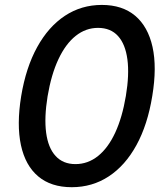

<svg xmlns="http://www.w3.org/2000/svg" viewBox="-20 -758 681 788"><path d="M274.4 10.3Q189.5 10.3 136.7 -34.2Q84 -78.6 65.9 -162.4Q47.9 -246.1 66.9 -363.3Q86.4 -481 132.6 -564.7Q178.7 -648.4 246.3 -693.1Q314 -737.8 397.9 -737.8Q481.9 -737.8 534.7 -693.4Q587.4 -648.9 606 -565.4Q624.5 -481.9 605 -364.3Q585.9 -246.1 540 -162.4Q494.1 -78.6 426.5 -34.2Q358.9 10.3 274.4 10.3ZM289.6 -84.5Q340.8 -84.5 382.3 -117.7Q423.8 -150.9 452.9 -213.6Q481.9 -276.4 496.6 -364.3Q511.2 -451.7 502.9 -514.2Q494.6 -576.7 464.4 -610.1Q434.1 -643.6 382.3 -643.6Q332 -643.6 290.8 -610.8Q249.5 -578.1 220 -515.4Q190.4 -452.6 175.3 -362.8Q161.1 -275.4 169.4 -213.1Q177.7 -150.9 208.3 -117.7Q238.8 -84.5 289.6 -84.5Z"/></svg>

Font: Inter 18pt Medium
Style: Italic
Weight: 500
Italic angle: -9.3988°
Designer: Rasmus Andersson
Foundry: rsms
Version: Version 4.001;git-66647c0bb